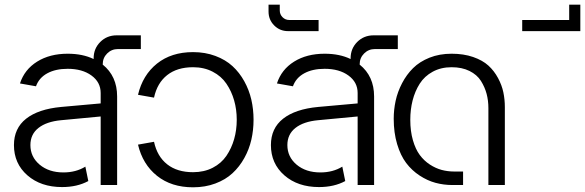

<svg xmlns="http://www.w3.org/2000/svg" viewBox="-20 -796 2517 826"><path d="M483.9 0H413.1V-294.9L242.2 -278.8Q180.2 -272.9 145.5 -245.6Q110.8 -218.3 110.8 -171.9Q110.8 -121.1 150.6 -87.6Q190.4 -54.2 252.9 -54.2Q306.6 -54.2 347.2 -79.1L359.9 -17.1Q312 8.8 247.1 8.8Q155.8 8.8 97.9 -41.7Q40 -92.3 40 -171.9Q40 -244.1 92.5 -285.4Q145 -326.7 243.2 -335.9L413.1 -351.1V-396Q413.1 -442.4 373.5 -471.2Q334 -500 271 -500Q219.2 -500 183.6 -480.7Q147.9 -461.4 134.8 -424.8L65.9 -437Q85.4 -497.1 139.9 -531Q194.3 -564.9 271 -564.9Q335.9 -564.9 382.8 -542V-544.9Q382.8 -586.9 411.4 -615.5Q439.9 -644 481.9 -644H585.9V-585H487.8Q460 -585 440.9 -565.9Q421.9 -546.9 421.9 -519V-518.1Q483.9 -468.3 483.9 -380.9Z M810.5 -506.8Q742.2 -506.8 699.2 -472.9Q656.2 -439 642.6 -376L573.7 -388.2Q593.8 -473.1 655.5 -522.5Q717.3 -571.8 810.5 -571.8Q862.8 -571.8 906.5 -555.4Q950.2 -539.1 980.2 -511.5Q1010.3 -483.9 1031 -446.3Q1051.8 -408.7 1061.3 -367.2Q1070.8 -325.7 1070.8 -280.8Q1070.8 -236.3 1061.3 -194.8Q1051.8 -153.3 1031 -116Q1010.3 -78.6 980.2 -50.8Q950.2 -22.9 906.5 -6.6Q862.8 9.8 810.5 9.8Q717.3 9.8 655.5 -39.6Q593.8 -88.9 573.7 -173.8L642.6 -186Q656.2 -123 699.2 -89.1Q742.2 -55.2 810.5 -55.2Q857.9 -55.2 895 -74.2Q932.1 -93.3 954.1 -125.7Q976.1 -158.2 987.3 -197.5Q998.5 -236.8 998.5 -280.8Q998.5 -324.7 987.3 -364Q976.1 -403.3 954.1 -435.8Q932.1 -468.3 895 -487.5Q857.9 -506.8 810.5 -506.8Z M1135.3 -775.9H1183.6V-751Q1183.6 -733.9 1195.6 -721.9Q1207.5 -710 1224.6 -710H1350.6V-662.1H1219.2Q1184.1 -662.1 1159.7 -686.5Q1135.3 -710.9 1135.3 -746.1Z M1589.4 0H1518.6V-294.9L1347.7 -278.8Q1285.6 -272.9 1251 -245.6Q1216.3 -218.3 1216.3 -171.9Q1216.3 -121.1 1256.1 -87.6Q1295.9 -54.2 1358.4 -54.2Q1412.1 -54.2 1452.6 -79.1L1465.3 -17.1Q1417.5 8.8 1352.5 8.8Q1261.2 8.8 1203.4 -41.7Q1145.5 -92.3 1145.5 -171.9Q1145.5 -244.1 1198 -285.4Q1250.5 -326.7 1348.6 -335.9L1518.6 -351.1V-396Q1518.6 -442.4 1479 -471.2Q1439.5 -500 1376.5 -500Q1324.7 -500 1289.1 -480.7Q1253.4 -461.4 1240.2 -424.8L1171.4 -437Q1190.9 -497.1 1245.4 -531Q1299.8 -564.9 1376.5 -564.9Q1441.4 -564.9 1488.3 -542V-544.9Q1488.3 -586.9 1516.8 -615.5Q1545.4 -644 1587.4 -644H1691.4V-585H1593.3Q1565.4 -585 1546.4 -565.9Q1527.3 -546.9 1527.3 -519V-518.1Q1589.4 -468.3 1589.4 -380.9Z M1922.9 -564.9Q1974.6 -564.9 2015.4 -550.8Q2056.2 -536.6 2081.1 -513.9Q2106 -491.2 2122.6 -460.2Q2139.2 -429.2 2145.5 -398.7Q2151.9 -368.2 2151.9 -335V0H2081.1V-331.1Q2081.1 -363.3 2073.5 -392.1Q2065.9 -420.9 2049.1 -447.8Q2032.2 -474.6 1999.8 -490.7Q1967.3 -506.8 1922.9 -506.8Q1877 -506.8 1841.6 -487.5Q1806.2 -468.3 1785.6 -435.8Q1765.1 -403.3 1755.1 -364Q1745.1 -324.7 1745.1 -280.8Q1745.1 -231.9 1756.3 -192.9Q1767.6 -153.8 1785.9 -129.2Q1804.2 -104.5 1829.3 -88.1Q1854.5 -71.8 1880.4 -64.9Q1906.2 -58.1 1934.1 -58.1H1972.2V0H1926.3Q1888.7 0 1853.5 -9.5Q1818.4 -19 1785.2 -40.8Q1752 -62.5 1727.5 -94.7Q1703.1 -127 1688.5 -176Q1673.8 -225.1 1673.8 -285.2Q1673.8 -324.2 1682.1 -362.5Q1690.4 -400.9 1709.7 -438Q1729 -475.1 1757.1 -502.9Q1785.2 -530.8 1827.9 -547.9Q1870.6 -564.9 1922.9 -564.9Z M2428.7 -710V-775.9H2476.6V-662.1H2226.6V-710Z"/></svg>

Font: LT Superior
Style: Regular
Weight: 400
Designer: Daniel Lyons
Foundry: LyonsType
Version: Version 1.000